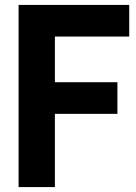

<svg xmlns="http://www.w3.org/2000/svg" viewBox="-20 -760 551 780"><path d="M55.5 0V-740H505V-611.5H203V-426H457V-297.5H203V0Z"/></svg>

Font: Encode Sans Condensed Condensed
Style: Bold
Weight: 700
Width: 3
Designer: Multiple Designers
Foundry: Impallari Type
Version: Version 3.000; ttfautohint (v1.8.3) -l 8 -r 50 -G 200 -x 14 